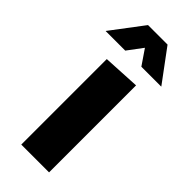

<svg xmlns="http://www.w3.org/2000/svg" viewBox="-279 -774 811 811"><g transform="rotate(45 126.5 -368.0)"><path d="M48.1 0V-510.9L213.1 -519.7H214.1V0ZM174.2 -591.2 88.8 -716.4 186.3 -735.6 292.6 -592.2V-591.2ZM-38.7 -591.2V-592.2L69.7 -735.6H185.9L77.9 -591.2Z"/></g></svg>

Font: Foldit Thin
Style: Regular
Weight: 100
Designer: Sophia Tai
Foundry: Sophia Tai
Version: Version 1.003